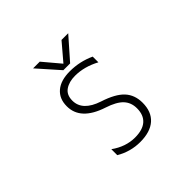

<svg xmlns="http://www.w3.org/2000/svg" viewBox="-222 -1193 1445 1445"><g transform="rotate(-45 500.0 -470.5)"><path d="M487.3 -41Q569.3 -41 611.3 -78.1Q653.3 -115.2 653.3 -186.5Q653.3 -248 615.2 -288.6Q577.1 -329.1 490.2 -357.4Q289.1 -422.9 290 -571.3Q290 -651.4 342.8 -696.3Q395.5 -741.2 492.2 -741.2Q597.7 -741.2 692.4 -697.3V-636.7Q593.8 -689.5 496.1 -689.5Q432.6 -689.5 391.1 -661.1Q349.6 -632.8 349.6 -571.3Q349.6 -462.9 498 -414.1Q613.3 -377 663.1 -323.2Q712.9 -269.5 712.9 -186.5Q712.9 -90.8 655.8 -40Q598.6 10.7 491.2 10.7Q388.7 10.7 298.8 -42V-105.5Q388.7 -41 487.3 -41ZM499 -815.4 615.2 -952.1H686.5L536.1 -781.2H463.9L312.5 -952.1H383.8Z"/></g></svg>

Font: Gen Shin Gothic Monospace Light
Style: Regular
Weight: 300
Designer: [Source Han Sans]
Ryoko NISHIZUKA  (kana & ideographs); Paul D. Hunt (Latin, Greek & Cyrillic); Wenlong ZHANG  (bopomofo
Version: Version 1.002.20150607